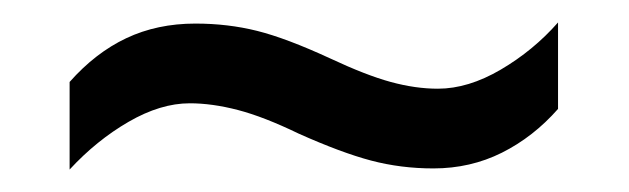

<svg xmlns="http://www.w3.org/2000/svg" viewBox="-20 -438 560 171"><path d="M246 -319Q215 -334 192 -340Q169 -346 149 -346Q123 -346 94.5 -329.5Q66 -313 42 -287V-365Q65 -391 92.5 -404Q120 -417 154 -417Q183 -417 209 -410.5Q235 -404 274 -386Q306 -371 328 -365Q350 -359 370 -359Q397 -359 426 -376Q455 -393 477 -418V-341Q455 -316 427 -302Q399 -288 366 -288Q337 -288 310.5 -295Q284 -302 246 -319Z"/></svg>

Font: Noto Sans Khmer SemiCondensed
Style: Regular
Weight: 400
Width: 4
Designer: Danh Hong and the Monotype Design Team
Foundry: Monotype Imaging Inc.
Version: Version 2.004